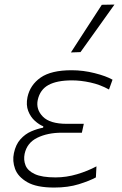

<svg xmlns="http://www.w3.org/2000/svg" viewBox="-20 -813 534 842"><path d="M217.5 9.5Q140.5 9.5 99.8 -14Q59 -37.5 46.2 -72.2Q33.5 -107 41 -141.5Q49 -179.5 69.8 -202.5Q90.5 -225.5 117.2 -237Q144 -248.5 169 -253L170 -259Q152 -266 133 -283Q114 -300 103.8 -326.2Q93.5 -352.5 100.5 -387Q112 -440.5 158.2 -472.8Q204.5 -505 294 -505Q345 -505 395.2 -492.2Q445.5 -479.5 473.5 -463.5L458 -420.5Q419 -442 376.5 -451.2Q334 -460.5 296 -460.5Q229.5 -460.5 192.5 -440.2Q155.5 -420 145.5 -374.5Q137 -333 168 -301.5Q199 -270 272.5 -270H347.5L339 -231H250.5Q189 -231 143.8 -209Q98.5 -187 88 -138.5Q82.5 -111.5 92 -87.8Q101.5 -64 132.8 -49.5Q164 -35 223.5 -35Q271 -35 318 -49Q365 -63 403 -83.5L400.5 -35Q373 -20 325.8 -5.2Q278.5 9.5 217.5 9.5ZM291 -583Q325.5 -636.5 359.2 -688.5Q393 -740.5 426.5 -792L482 -793Q444.5 -740.5 407.5 -688.5Q370.5 -636.5 333 -584.5Z"/></svg>

Font: Commissioner ExtraLight
Style: Italic
Weight: 200
Italic angle: -12°
Designer: Kostas Bartsokas
Foundry: Kostas Bartsokas
Version: Version 1.000; ttfautohint (v1.8.3)